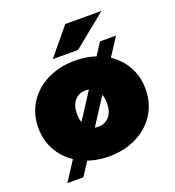

<svg xmlns="http://www.w3.org/2000/svg" viewBox="-148 -883 975 1070"><g transform="rotate(-20 339.0 -348.5)"><path d="M21 -274Q21 -356 62 -420.5Q103 -485 175.5 -521Q248 -557 339 -557Q431 -557 503.5 -521Q576 -485 616.5 -420.5Q657 -356 657 -274Q657 -192 616.5 -127.5Q576 -63 503.5 -26.5Q431 10 339 10Q248 10 175.5 -26.5Q103 -63 62 -127.5Q21 -192 21 -274ZM428 -274Q428 -325 403 -353Q378 -381 339 -381Q300 -381 275 -353Q250 -325 250 -274Q250 -223 275 -194.5Q300 -166 339 -166Q378 -166 403 -194.5Q428 -223 428 -274ZM509 -610H604L163 70H68ZM360 -767H575L378 -607H228Z"/></g></svg>

Font: Montserrat Alternates Black
Style: Regular
Weight: 900
Designer: Julieta Ulanovsky
Foundry: Julieta Ulanovsky
Version: Version 7.200